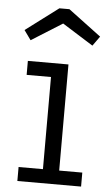

<svg xmlns="http://www.w3.org/2000/svg" viewBox="-55 -812 475 848"><g transform="rotate(5 182.5 -388.0)"><path d="M235 -62H337.5V0H55V-62H163V-470.5H55V-532.5H235ZM218 -776 363.5 -667 333 -624.5 196 -710.5 59 -624.5 28.5 -667 173.5 -776Z"/></g></svg>

Font: Hepta Slab ExtraLight
Style: Regular
Weight: 400
Version: Version 1.102